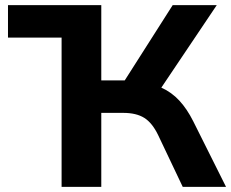

<svg xmlns="http://www.w3.org/2000/svg" viewBox="-20 -725 897 745"><path d="M219 0V-579H11V-705H373V-413H464L650 -705H821L606 -385Q646 -367 676 -334.5Q706 -302 730 -254L857 0H689L594 -200Q571 -248 540 -267.5Q509 -287 458 -287H373V0Z"/></svg>

Font: Mulish ExtraBold
Style: Regular
Weight: 800
Designer: Vernon Adams
Foundry: Vernon Adams
Version: Version 3.603; ttfautohint (v1.8.3)